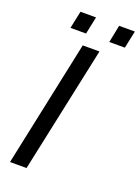

<svg xmlns="http://www.w3.org/2000/svg" viewBox="-159 -916 717 985"><g transform="rotate(20 200.0 -424.0)"><path d="M172.9 -689.9H264.2L117.2 0H26.9ZM103 -848.1H188L168 -752.9H83ZM314 -848.1H399.9L379.9 -752.9H294.9Z"/></g></svg>

Font: D-DIN Exp
Style: DINExp-Italic
Weight: 400
Width: 7
Italic angle: -12°
Designer: Charles Nix
Foundry: Datto Inc.
Version: Version 1.00